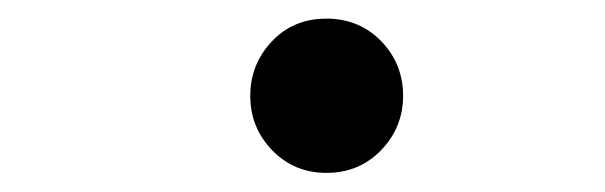

<svg xmlns="http://www.w3.org/2000/svg" viewBox="-20 -466 640 203"><path d="M406.2 -364.7Q406.2 -331.5 383.1 -307.4Q359.9 -283.2 325.2 -283.2Q291 -283.2 267.8 -307.1Q244.6 -331.1 244.6 -364.7Q244.6 -397.9 267.3 -422.1Q290 -446.3 325.2 -446.3Q359.9 -446.3 383.1 -422.4Q406.2 -398.4 406.2 -364.7Z"/></svg>

Font: Anka/Coder
Style: Italic
Weight: 400
Italic angle: -12°
Monospace: yes
Version: Version 001.100